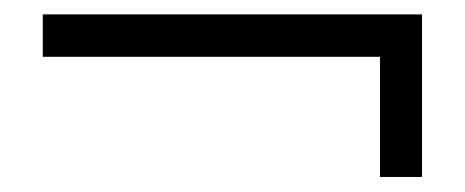

<svg xmlns="http://www.w3.org/2000/svg" viewBox="-20 -424 637 263"><path d="M500.5 -181.6V-346.2H38.6V-404.3H558.1V-181.6Z"/></svg>

Font: Doulos SIL Compact
Style: Regular
Weight: 400
Designer: Walt Agee, Victor Gaultney, Peter Martin, Debbi Hosken
Foundry: SIL International
Version: Version 4.110; 2011; Maintenance release ; LnSpcTght